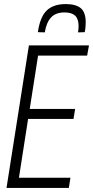

<svg xmlns="http://www.w3.org/2000/svg" viewBox="-20 -923 457 943"><path d="M12 0 122 -700H417L408 -650H167L126 -388H349L341 -339H118L73 -50H326L318 0ZM303 -903Q352 -903 376.5 -883Q401 -863 401 -813Q401 -786 396 -765L363 -764Q366 -778 366 -798Q365 -832 348 -847Q331 -862 297 -862Q254 -862 231 -837.5Q208 -813 200 -764L166 -765Q177 -841 210 -872Q243 -903 303 -903Z"/></svg>

Font: Georama SemiCondensed Light
Style: Italic
Weight: 300
Width: 4
Italic angle: -9°
Designer: Jean-Baptiste Levee
Foundry: Production Type
Version: Version 1.000